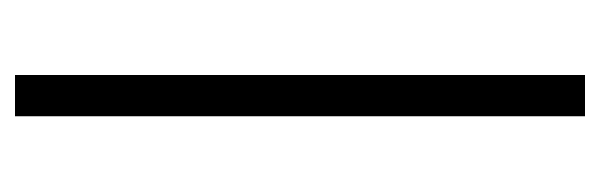

<svg xmlns="http://www.w3.org/2000/svg" viewBox="-292 -508 800 256"><g transform="rotate(-90 108.0 -380.0)"><path d="M136 0H81V-760H136Z"/></g></svg>

Font: Noto Sans Sinhala SemiCondensed Light
Style: Regular
Weight: 300
Width: 4
Designer: Jelle Bosma - Monotype Design Team
Foundry: Monotype Imaging Inc.
Version: Version 2.006; ttfautohint (v1.8.4.7-5d5b)